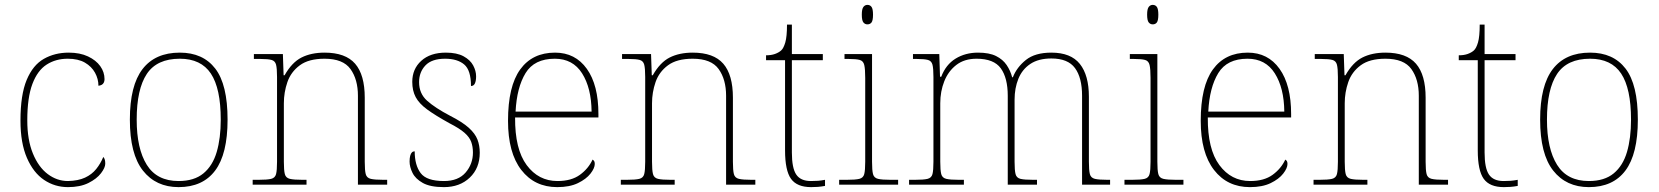

<svg xmlns="http://www.w3.org/2000/svg" viewBox="-20 -758 6807 788"><path d="M259 10Q205 10 161 -19.5Q117 -49 90.5 -110Q64 -171 64 -263Q64 -369 89.5 -430Q115 -491 160 -516.5Q205 -542 262 -542Q308 -542 341 -526.5Q374 -511 391.5 -486.5Q409 -462 409 -433Q409 -425 406 -419Q403 -413 397.5 -410Q392 -407 384 -406Q384 -434 370 -459.5Q356 -485 328.5 -501Q301 -517 258 -517Q209 -517 171.5 -493Q134 -469 113 -413.5Q92 -358 92 -264Q92 -184 115 -128Q138 -72 176 -43.5Q214 -15 259 -15Q301 -16 329 -29Q357 -42 375 -64.5Q393 -87 404 -114Q409 -108 410.5 -101.5Q412 -95 412 -86Q412 -70 394.5 -47Q377 -24 343 -7Q309 10 259 10Z M713 10Q620 10 566.5 -58Q513 -126 513 -267Q513 -407 565 -474.5Q617 -542 718 -542Q813 -542 863.5 -476.5Q914 -411 914 -267Q914 -126 863 -58Q812 10 713 10ZM713 -15Q777 -15 815 -46.5Q853 -78 869.5 -134.5Q886 -191 886 -267Q886 -395 845.5 -456Q805 -517 718 -517Q624 -517 582.5 -454.5Q541 -392 541 -267Q541 -148 582.5 -81.5Q624 -15 713 -15Z M1017 0V-20H1040Q1077 -20 1093 -24Q1109 -28 1113 -43.5Q1117 -59 1117 -94V-442Q1117 -477 1113 -492.5Q1109 -508 1094.5 -512Q1080 -516 1050 -516H1022V-536H1141L1144 -449H1148Q1178 -502 1217.5 -522Q1257 -542 1312 -542Q1398 -542 1437.5 -496.5Q1477 -451 1477 -357V-94Q1477 -59 1481 -43.5Q1485 -28 1501.5 -24Q1518 -20 1554 -20H1569V0H1449V-365Q1449 -432 1418.5 -474.5Q1388 -517 1312 -517Q1247 -517 1210.5 -490Q1174 -463 1159.5 -421Q1145 -379 1145 -334V-94Q1145 -59 1149 -43.5Q1153 -28 1169.5 -24Q1186 -20 1222 -20H1238V0Z M1802 10Q1746 10 1715.5 -7Q1685 -24 1673 -48.5Q1661 -73 1661 -95Q1661 -109 1663.5 -118.5Q1666 -128 1670.5 -132.5Q1675 -137 1682 -137Q1682 -80 1706.5 -47.5Q1731 -15 1802 -15Q1861 -15 1891 -50Q1921 -85 1921 -132Q1921 -156 1914 -175.5Q1907 -195 1886.5 -213Q1866 -231 1825 -252Q1767 -284 1733.5 -308.5Q1700 -333 1686 -359.5Q1672 -386 1672 -422Q1672 -475 1709 -508.5Q1746 -542 1810 -542Q1855 -542 1882.5 -527Q1910 -512 1922 -489.5Q1934 -467 1934 -445Q1934 -426 1929 -415.5Q1924 -405 1913 -405Q1913 -470 1885 -493.5Q1857 -517 1807 -517Q1752 -517 1726 -489.5Q1700 -462 1700 -421Q1700 -374 1733 -344.5Q1766 -315 1827 -283Q1878 -257 1904 -233.5Q1930 -210 1939.5 -185.5Q1949 -161 1949 -131Q1949 -68 1908 -29Q1867 10 1802 10Z M2267 10Q2174 10 2119.5 -60.5Q2065 -131 2065 -262Q2065 -404 2115 -473Q2165 -542 2258 -542Q2341 -542 2388.5 -475.5Q2436 -409 2436 -290V-276H2094Q2093 -146 2141.5 -80.5Q2190 -15 2268 -15Q2325 -15 2360 -40.5Q2395 -66 2412 -103Q2417 -100 2419 -96Q2421 -92 2421 -85Q2421 -68 2403.5 -45.5Q2386 -23 2352 -6.5Q2318 10 2267 10ZM2408 -300Q2407 -397 2369 -457Q2331 -517 2257 -517Q2173 -517 2137 -458Q2101 -399 2096 -300Z M2528 0V-20H2551Q2588 -20 2604 -24Q2620 -28 2624 -43.5Q2628 -59 2628 -94V-442Q2628 -477 2624 -492.5Q2620 -508 2605.5 -512Q2591 -516 2561 -516H2533V-536H2652L2655 -449H2659Q2689 -502 2728.5 -522Q2768 -542 2823 -542Q2909 -542 2948.5 -496.5Q2988 -451 2988 -357V-94Q2988 -59 2992 -43.5Q2996 -28 3012.5 -24Q3029 -20 3065 -20H3080V0H2960V-365Q2960 -432 2929.5 -474.5Q2899 -517 2823 -517Q2758 -517 2721.5 -490Q2685 -463 2670.5 -421Q2656 -379 2656 -334V-94Q2656 -59 2660 -43.5Q2664 -28 2680.5 -24Q2697 -20 2733 -20H2749V0Z M3309 10Q3251 10 3226.5 -24Q3202 -58 3202 -141V-511H3124V-531Q3145 -531 3160.5 -536.5Q3176 -542 3186 -551Q3196 -560 3203 -584Q3210 -608 3210 -657H3230V-536H3357V-511H3230V-132Q3230 -68 3248 -41.5Q3266 -15 3308 -15Q3325 -15 3337.5 -16Q3350 -17 3366 -20V5Q3350 8 3336.5 9Q3323 10 3309 10Z M3424 0V-20H3454Q3491 -20 3507 -24Q3523 -28 3527 -43.5Q3531 -59 3531 -94V-438Q3531 -475 3527 -491.5Q3523 -508 3508.5 -512Q3494 -516 3464 -516H3446V-536H3559V-94Q3559 -59 3563 -43.5Q3567 -28 3583.5 -24Q3600 -20 3636 -20H3666V0ZM3540 -658Q3530 -658 3523.5 -666Q3517 -674 3517 -698Q3517 -721 3523.5 -729.5Q3530 -738 3540 -738Q3551 -738 3557 -729.5Q3563 -721 3563 -698Q3563 -674 3557 -666Q3551 -658 3540 -658Z M3711 0V-20H3734Q3771 -20 3787 -24Q3803 -28 3807 -43.5Q3811 -59 3811 -94V-442Q3811 -477 3807 -492.5Q3803 -508 3788.5 -512Q3774 -516 3744 -516H3727V-536H3835L3838 -443H3843Q3862 -493 3902 -517.5Q3942 -542 3994 -542Q4040 -542 4068 -528Q4096 -514 4111.5 -491Q4127 -468 4134 -441H4137Q4153 -482 4190.5 -512Q4228 -542 4295 -542Q4375 -542 4412 -495.5Q4449 -449 4449 -361V-94Q4449 -59 4453 -43.5Q4457 -28 4473.5 -24Q4490 -20 4526 -20H4536V0H4421V-365Q4421 -439 4392 -478.5Q4363 -518 4295 -518Q4242 -518 4208.5 -495.5Q4175 -473 4159.5 -434.5Q4144 -396 4144 -349V-94Q4144 -59 4148 -43.5Q4152 -28 4168 -24Q4184 -20 4221 -20H4236V0H4116V-365Q4116 -438 4087.5 -477.5Q4059 -517 3988 -517Q3938 -517 3905 -491.5Q3872 -466 3855.5 -424.5Q3839 -383 3839 -334V-94Q3839 -59 3843 -43.5Q3847 -28 3863.5 -24Q3880 -20 3916 -20H3936V0Z M4595 0V-20H4625Q4662 -20 4678 -24Q4694 -28 4698 -43.5Q4702 -59 4702 -94V-438Q4702 -475 4698 -491.5Q4694 -508 4679.5 -512Q4665 -516 4635 -516H4617V-536H4730V-94Q4730 -59 4734 -43.5Q4738 -28 4754.5 -24Q4771 -20 4807 -20H4837V0ZM4711 -658Q4701 -658 4694.5 -666Q4688 -674 4688 -698Q4688 -721 4694.5 -729.5Q4701 -738 4711 -738Q4722 -738 4728 -729.5Q4734 -721 4734 -698Q4734 -674 4728 -666Q4722 -658 4711 -658Z M5110 10Q5017 10 4962.5 -60.5Q4908 -131 4908 -262Q4908 -404 4958 -473Q5008 -542 5101 -542Q5184 -542 5231.5 -475.5Q5279 -409 5279 -290V-276H4937Q4936 -146 4984.5 -80.5Q5033 -15 5111 -15Q5168 -15 5203 -40.5Q5238 -66 5255 -103Q5260 -100 5262 -96Q5264 -92 5264 -85Q5264 -68 5246.5 -45.5Q5229 -23 5195 -6.5Q5161 10 5110 10ZM5251 -300Q5250 -397 5212 -457Q5174 -517 5100 -517Q5016 -517 4980 -458Q4944 -399 4939 -300Z M5371 0V-20H5394Q5431 -20 5447 -24Q5463 -28 5467 -43.5Q5471 -59 5471 -94V-442Q5471 -477 5467 -492.5Q5463 -508 5448.5 -512Q5434 -516 5404 -516H5376V-536H5495L5498 -449H5502Q5532 -502 5571.5 -522Q5611 -542 5666 -542Q5752 -542 5791.5 -496.5Q5831 -451 5831 -357V-94Q5831 -59 5835 -43.5Q5839 -28 5855.5 -24Q5872 -20 5908 -20H5923V0H5803V-365Q5803 -432 5772.5 -474.5Q5742 -517 5666 -517Q5601 -517 5564.5 -490Q5528 -463 5513.5 -421Q5499 -379 5499 -334V-94Q5499 -59 5503 -43.5Q5507 -28 5523.5 -24Q5540 -20 5576 -20H5592V0Z M6152 10Q6094 10 6069.5 -24Q6045 -58 6045 -141V-511H5967V-531Q5988 -531 6003.5 -536.5Q6019 -542 6029 -551Q6039 -560 6046 -584Q6053 -608 6053 -657H6073V-536H6200V-511H6073V-132Q6073 -68 6091 -41.5Q6109 -15 6151 -15Q6168 -15 6180.5 -16Q6193 -17 6209 -20V5Q6193 8 6179.5 9Q6166 10 6152 10Z M6501 10Q6408 10 6354.5 -58Q6301 -126 6301 -267Q6301 -407 6353 -474.5Q6405 -542 6506 -542Q6601 -542 6651.5 -476.5Q6702 -411 6702 -267Q6702 -126 6651 -58Q6600 10 6501 10ZM6501 -15Q6565 -15 6603 -46.5Q6641 -78 6657.5 -134.5Q6674 -191 6674 -267Q6674 -395 6633.5 -456Q6593 -517 6506 -517Q6412 -517 6370.5 -454.5Q6329 -392 6329 -267Q6329 -148 6370.5 -81.5Q6412 -15 6501 -15Z"/></svg>

Font: Noto Serif Lao Thin
Style: Regular
Weight: 250
Designer: Monotype Design Team
Foundry: Monotype Imaging Inc.
Version: Version 2.003